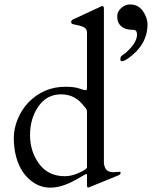

<svg xmlns="http://www.w3.org/2000/svg" viewBox="-20 -830 689 863"><path d="M371 -431V-683Q371 -704 349 -711Q339 -715 327.5 -717Q316 -719 309.5 -721Q303 -723 301.5 -725Q300 -727 300 -732.5Q300 -738 307 -742L432 -800Q437 -803 439 -803Q447 -803 447 -792V-96Q450 -75 459.5 -65.5Q469 -56 491 -56L520 -58Q522 -58 522 -52.5Q522 -47 515 -43L385 10Q379 13 375 13Q371 13 371 1V-43Q371 -48 369 -48Q365 -48 328 -26Q214 41 136 -6Q74 -44 52 -127Q42 -166 42 -209Q42 -252 59.5 -294.5Q77 -337 108 -370Q177 -440 274 -440Q314 -440 335.5 -432.5Q357 -425 362 -425Q367 -425 368 -425Q369 -425 371 -431ZM271 -38Q303 -38 337 -54Q371 -70 371 -78V-330Q371 -339 358 -352Q319 -406 254.5 -406Q190 -406 152.5 -351.5Q115 -297 115 -223Q115 -149 156 -93.5Q197 -38 271 -38ZM643 -721Q643 -630 558 -569Q538 -555 528 -555Q521 -555 521 -563.5Q521 -572 524 -576Q527 -580 531 -582.5Q535 -585 538.5 -587.5Q542 -590 548 -595Q596 -639 596 -675Q596 -696 578 -696Q529 -696 513 -727Q507 -738 507 -758Q507 -778 525 -794Q543 -810 564 -810Q602 -810 622.5 -780Q643 -750 643 -721Z"/></svg>

Font: Cardo
Style: Regular
Weight: 400
Designer: David J. Perry
Foundry: David J. Perry
Version: Version 1.0451